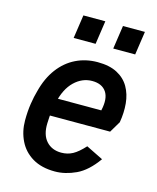

<svg xmlns="http://www.w3.org/2000/svg" viewBox="-108 -776 706 862"><g transform="rotate(15 245.0 -345.0)"><path d="M229 10Q167 10 125 -15Q83 -40 62 -83Q41 -126 41 -177Q41 -219 46.5 -255Q52 -291 60 -318Q76 -381 109 -425Q142 -469 188 -491.5Q234 -514 289 -514Q344 -514 380 -495Q416 -476 435 -443Q454 -410 458 -367.5Q462 -325 454 -279L423 -227H123L133 -309H360Q373 -366 353 -396Q333 -426 287 -426Q241 -426 204.5 -391Q168 -356 153 -288Q149 -267 145.5 -246Q142 -225 141 -191Q139 -137 165 -108Q191 -79 235 -79Q264 -79 288 -92Q312 -105 341 -137L420 -98Q376 -36 326.5 -13Q277 10 229 10ZM340 -591 356 -700H458L442 -591ZM156 -591 172 -700H274L258 -591Z"/></g></svg>

Font: Finlandica Medium
Style: Italic
Weight: 500
Italic angle: -8°
Designer: Niklas Ekholm, Juho Hiilivirta, Jaakko Suomalainen
Foundry: Helsinki Type Studio
Version: Version 1.063